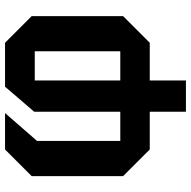

<svg xmlns="http://www.w3.org/2000/svg" viewBox="-18 -582 740 743"><g transform="rotate(-90 351.5 -210.0)"><path d="M412 -114H525V-445H412ZM145 0 42 -103V-457L145 -560H286L178 -436V-114H291V-447L388 -560H558L661 -457V-103L558 0H412V140H291V0Z"/></g></svg>

Font: Tektur SemiCondensed SemiBold
Style: Regular
Weight: 600
Width: 4
Designer: Adam Jagosz
Foundry: Adam Jagosz
Version: Version 1.005;gftools[0.9.30]